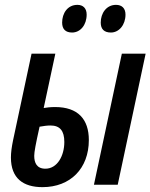

<svg xmlns="http://www.w3.org/2000/svg" viewBox="-20 -761 620 791"><path d="M437 -627C470 -627 497 -658 497 -701C497 -727 482 -741 458 -741C418 -741 395 -706 395 -668C395 -641 409 -627 437 -627ZM277 -627C311 -627 337 -658 337 -701C337 -727 322 -741 299 -741C258 -741 236 -706 236 -668C236 -641 250 -627 277 -627ZM155 10C270 10 346 -67 346 -184C346 -270 301 -320 207 -320C188 -320 171 -318 160 -316L208 -540H110L34 -184C28 -155 25 -132 25 -112C25 -26 76 10 155 10ZM367 0H465L580 -540H482ZM167 -66C131 -66 121 -91 121 -119C121 -135 127 -167 143 -239C159 -242 175 -244 188 -244C227 -244 245 -222 245 -176C245 -119 216 -66 167 -66Z"/></svg>

Font: Noto Sans UI Condensed Medium
Style: Italic
Weight: 500
Width: 3
Italic angle: -12°
Designer: Monotype Design Team
Foundry: Monotype Imaging Inc.
Version: Version 1.901